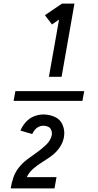

<svg xmlns="http://www.w3.org/2000/svg" viewBox="-20 -895 540 1060"><path d="M281 145H39Q44 114 54 84.5Q64 55 84.5 29.5Q105 4 131 -15.5Q157 -35 183.5 -53.5Q210 -72 235 -96Q260 -120 266 -150Q268 -163 263 -176.5Q258 -190 245.5 -195.5Q233 -201 219 -201Q206 -201 193.5 -195Q181 -189 172 -178Q163 -167 158 -155L93 -174Q103 -199 122 -220.5Q141 -242 167 -252.5Q193 -263 219 -263Q254 -263 284 -249Q314 -235 326.5 -203.5Q339 -172 333 -138Q328 -109 310 -82Q292 -55 266.5 -36Q241 -17 214 -0.5Q187 16 163 37Q140 57 128 83H292ZM250 -471 306 -787 267 -760 228 -811 322 -875H391L320 -471ZM55 -338 65 -392H445L435 -338Z"/></svg>

Font: Iosevka SS08
Style: Italic
Weight: 400
Italic angle: -10°
Monospace: yes
Designer: Belleve Invis
Foundry: Belleve Invis
Version: 2.1.0; ttfautohint (v1.8.2)